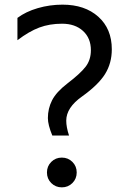

<svg xmlns="http://www.w3.org/2000/svg" viewBox="-20 -798 564 826"><path d="M182 -56Q182 -83 200.5 -101.5Q219 -120 246 -120Q273 -120 291.5 -101.5Q310 -83 310 -56Q310 -29 291.5 -10.5Q273 8 246 8Q219 8 200.5 -10.5Q182 -29 182 -56ZM55 -721Q91 -748 142.5 -763Q194 -778 249 -778Q345 -778 403 -726Q461 -674 461 -586Q461 -526 432 -479.5Q403 -433 333 -383Q265 -335 265 -279Q265 -251 277 -215H205Q186 -261 186 -290Q186 -331 204 -366.5Q222 -402 270 -439Q325 -481 348 -510.5Q371 -540 371 -582Q371 -634 337 -665Q303 -696 247 -696Q193 -696 149 -679.5Q105 -663 55 -625Z"/></svg>

Font: Application
Style: Regular
Weight: 400
Designer: Wei Huang
Foundry: Wei Huang
Version: Version 0.012